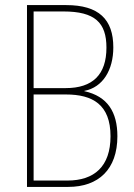

<svg xmlns="http://www.w3.org/2000/svg" viewBox="-20 -734 525 754"><path d="M240 -714H86V0H248C367 0 441 -69 441 -199C441 -293 403 -356 311 -376V-377C384 -391 425 -459 425 -548C425 -658 368 -714 240 -714ZM238 -388H112V-689H229C353 -689 398 -645 398 -547C398 -441 344 -388 238 -388ZM112 -363H239C344 -363 414 -323 414 -199C414 -80 350 -25 245 -25H112Z"/></svg>

Font: Noto Sans Gujarati Condensed Thin
Style: Regular
Weight: 100
Width: 3
Designer: Jelle Bosma - Monotype Design Team, Universal Thirst
Foundry: Monotype Imaging Inc.
Version: Version 2.106